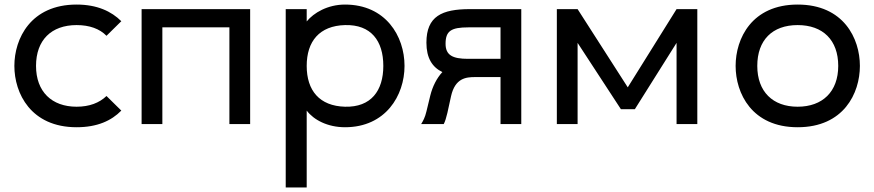

<svg xmlns="http://www.w3.org/2000/svg" viewBox="-20 -544 3832 842"><path d="M316 14C407 14 469 -15 512 -59L447 -123C416 -93 372 -76 316 -76C207 -76 138 -142 138 -255C138 -368 205 -434 316 -434C372 -434 417 -418 447 -387L512 -451C469 -494 406 -524 316 -524C115 -524 43 -375 43 -255C43 -135 115 14 316 14Z M1077 -504H601V0H692V-424H986V0H1077Z M1325 278V-59C1356 -18 1417 14 1493 14C1671 14 1754 -125 1754 -255C1754 -386 1671 -524 1493 -524C1417 -524 1356 -488 1325 -450V-504H1233V278ZM1493 -76C1381 -79 1325 -147 1325 -255C1325 -363 1381 -431 1493 -434C1607 -437 1661 -365 1661 -255C1661 -146 1607 -73 1493 -76Z M2041 -504C1918 -504 1850 -473 1850 -357C1850 -289 1876 -249 1920 -228C1895 -201 1877 -165 1867 -125L1850 -55C1844 -29 1835 -13 1827 0H1926C1932 -11 1937 -28 1942 -49L1958 -122C1976 -202 2024 -206 2064 -206H2175V0H2266V-504ZM2032 -286C1965 -286 1934 -302 1934 -352C1934 -408 1958 -424 2034 -424H2175V-286Z M2513 0V-356L2703 -65H2764L2947 -356V0H3038V-504H2947L2733 -161L2513 -504H2422V0Z M3478 14C3680 14 3751 -135 3751 -255C3751 -375 3680 -524 3478 -524C3277 -524 3206 -375 3206 -255C3206 -135 3277 14 3478 14ZM3478 -76C3369 -76 3301 -142 3301 -255C3301 -368 3367 -434 3478 -434C3589 -434 3656 -368 3656 -255C3656 -142 3587 -76 3478 -76Z"/></svg>

Font: Hibana SubMedium
Style: Regular
Weight: 500
Width: 6
Designer: pygmalion
Foundry: ybstudio
Version: Version 0.930;hotconv 1.0.109;makeotfexe 2.5.65596